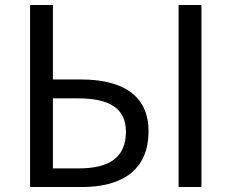

<svg xmlns="http://www.w3.org/2000/svg" viewBox="-20 -753 931 773"><path d="M101 0H309C473 0 578 -69 578 -225C578 -372 469 -433 307 -433H193V-733H101ZM193 -75V-357H294C422 -357 487 -316 487 -223C487 -119 420 -75 297 -75ZM699 0H791V-733H699Z"/></svg>

Font: Noto Sans Mono CJK SC
Style: Regular
Weight: 400
Designer: Ryoko NISHIZUKA 西塚涼子 (kana, bopomofo & ideographs); Paul D. Hunt (Latin, Greek & Cyrillic); Sandoll Communications 산돌커뮤니
Foundry: Adobe
Version: Version 2.004;hotconv 1.0.118;makeotfexe 2.5.65603